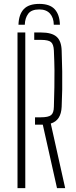

<svg xmlns="http://www.w3.org/2000/svg" viewBox="-20 -967 391 987"><path d="M273 0 200 -326H160V-364H190Q228.5 -364 242.5 -375.2Q256.5 -386.5 257 -418Q258.5 -475 259.5 -518.8Q260.5 -562.5 260 -606.2Q259.5 -650 257 -707Q255.5 -739.5 242 -750.8Q228.5 -762 191 -762H156V-800H191Q246 -800 270.8 -778.2Q295.5 -756.5 297 -707Q299 -649 299.8 -600.2Q300.5 -551.5 299.8 -507.2Q299 -463 297 -418Q294 -348 241 -332L315 0ZM70 0V-800H110V0ZM182 -947Q236 -947 261.2 -919.5Q286.5 -892 288 -840H256.5Q256 -876 237 -897.2Q218 -918.5 182 -918.5Q141.5 -918.5 125 -896.2Q108.5 -874 107.5 -840H75Q76.5 -892.5 102 -919.8Q127.5 -947 182 -947Z"/></svg>

Font: Big Shoulders Stencil Text SC Thin
Style: Regular
Weight: 100
Designer: Patric King
Foundry: XO Type Co
Version: Version 2.001